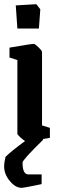

<svg xmlns="http://www.w3.org/2000/svg" viewBox="-20 -675 286 928"><path d="M168 -537.1H64L56.2 -648.9L155.8 -654.8L174.8 -629.9ZM221.2 -57.1V-8.8Q206.1 -5.9 186 -2.9L189 0Q88.9 97.7 88.9 110.8Q88.9 168 117.2 168H181.2V214.8Q176.8 215.8 153.3 220.7Q129.9 225.6 109.9 229.2Q89.8 232.9 84 232.9Q54.7 232.9 27.3 199.7Q0 166.5 0 129.9Q0 109.9 6.8 83Q34.7 55.2 101.1 6.8Q90.8 0.5 77.4 -12Q64 -24.4 64 -28.8V-384.8L25.9 -397V-444.8Q130.9 -462.9 143.1 -462.9Q148.9 -462.9 166 -446.5Q183.1 -430.2 183.1 -423.8V-68.8Z"/></svg>

Font: Grenze SemiBold
Style: Regular
Weight: 600
Designer: Renata Polastri
Foundry: Omnibus-Type
Version: Version 1.002;PS 001.002;hotconv 1.0.88;makeotf.lib2.5.64775